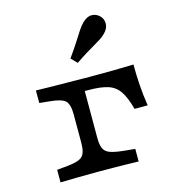

<svg xmlns="http://www.w3.org/2000/svg" viewBox="-101 -750 747 833"><g transform="rotate(-15 272.0 -333.0)"><path d="M200 -206.5V-270.2Q200 -315.3 183.9 -331Q167.7 -346.8 117.7 -351.6L68.5 -356.5V-412.9Q105.6 -412.1 144.4 -411.3Q183.1 -410.5 236.3 -410.5L272.6 -362.1V-206.5ZM236.3 -355.6V-410.5L288.7 -409.7H369.4Q404 -409.7 437.9 -410.5Q471.8 -411.3 506.5 -412.1Q506.5 -362.1 509.7 -317.7Q512.9 -273.4 520.2 -225H461.3Q446.8 -279 427.8 -306.9Q408.9 -334.7 376.6 -345.2Q344.4 -355.6 288.7 -355.6ZM236.3 -2.4Q183.1 -2.4 144.4 -1.6Q105.6 -0.8 68.5 0V-56.5L117.7 -61.3Q167.7 -66.1 183.9 -82.3Q200 -98.4 200 -142.7V-206.5H272.6V-142.7Q272.6 -112.9 280.6 -96.4Q288.7 -79.8 309.7 -72.6Q330.6 -65.3 369.4 -61.3L419.4 -56.5V0Q392.7 -0.8 365.3 -1.2Q337.9 -1.6 306.5 -2Q275 -2.4 236.3 -2.4ZM275 -481.5 249.2 -508.1Q275.8 -545.2 292.3 -571.4Q308.9 -597.6 321 -616.1Q333.1 -634.7 346.8 -647.6Q367.7 -666.9 387.9 -665.7Q408.1 -664.5 422.6 -650Q436.3 -636.3 436.3 -614.9Q436.3 -593.5 416.9 -574.2Q406.5 -563.7 393.5 -555.2Q380.6 -546.8 363.7 -537.1Q346.8 -527.4 325 -514.1Q303.2 -500.8 275 -481.5Z"/></g></svg>

Font: Playfair 5pt SemiExpanded Light
Style: Regular
Weight: 300
Width: 6
Designer: Claus Eggers Sørensen
Foundry: Claus Eggers Sørensen
Version: Version 2.203